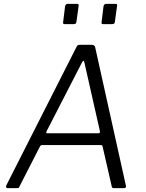

<svg xmlns="http://www.w3.org/2000/svg" viewBox="-20 -974 756 994"><path d="M387 -943 376 -863Q375 -855 372 -852Q369 -849 359 -849H317Q309 -849 307.5 -851.5Q306 -854 307 -861L317 -942Q320 -954 330 -954H379Q390 -954 387 -943ZM586 -943 575 -863Q574 -855 571 -852Q568 -849 558 -849H516Q508 -849 506.5 -851.5Q505 -854 506 -861L516 -942Q519 -954 529 -954H578Q589 -954 586 -943ZM19 0Q14 0 12 -4Q10 -8 13 -15L376 -731Q379 -738 383 -740Q387 -742 395 -742H455Q464 -742 468 -738Q472 -734 473 -728L632 -12Q633 -7 631 -3.5Q629 0 623 0H571Q558 0 558 -11L511 -216Q510 -223 502 -223H199Q190 -223 186 -214L80 -7Q79 -2 76 -1Q73 0 67 0H19ZM489 -284Q500 -284 497 -296L417 -650Q415 -660 411.5 -659Q408 -658 403 -648L222 -296Q219 -289 219.5 -286.5Q220 -284 225 -284Z"/></svg>

Font: Libre Franklin Light
Style: Italic
Weight: 300
Italic angle: -8°
Designer: Pablo Impallari, Rodrigo Fuenzalida, Nhung Nguyen
Foundry: Impallari Type
Version: Version 3.000